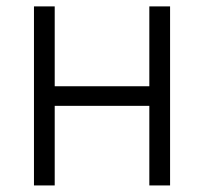

<svg xmlns="http://www.w3.org/2000/svg" viewBox="-20 -565 623 585"><path d="M146.7 -545.5H83.5V0H146.7V-242.5H435V0H498.2V-545.5H435V-302.2H146.7Z"/></svg>

Font: Karasuma Gothic
Style: Light
Weight: 300
Designer: Rasmus Andersson / Ryoko Nishizuka
Foundry: rsms
Version: Version 1.00